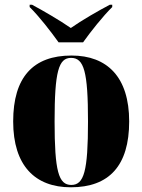

<svg xmlns="http://www.w3.org/2000/svg" viewBox="-20 -786 605 816"><path d="M229 -606H333C365 -651 418 -718 457 -756V-766H447C401 -742 326 -699 281 -667C235 -699 161 -742 116 -766H106V-756C145 -718 197 -651 229 -606ZM281 10C444 10 529 -82 529 -270C529 -458 436 -550 284 -550C121 -550 36 -458 36 -270C36 -82 129 10 281 10ZM283 0C229 0 212 -58 212 -270C212 -482 229 -540 282 -540C337 -540 354 -482 354 -270C354 -58 337 0 283 0Z"/></svg>

Font: Noto Serif Display Condensed Black
Style: Regular
Weight: 900
Width: 3
Designer: Monotype Design Team
Foundry: Monotype Imaging Inc.
Version: Version 2.009